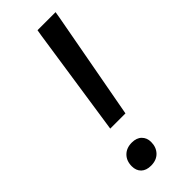

<svg xmlns="http://www.w3.org/2000/svg" viewBox="-220 -680 714 714"><g transform="rotate(-45 137.5 -322.5)"><path d="M89.2 -200 152.5 -625 156.7 -650H251.7L247.5 -625L169.2 -200ZM99.2 5Q74.2 5 60.4 -8.3Q46.7 -21.7 46.7 -44.2Q46.7 -72.5 63.8 -89.6Q80.8 -106.7 109.2 -106.7Q134.2 -106.7 147.9 -92.9Q161.7 -79.2 161.7 -57.5Q161.7 -30 145 -12.5Q128.3 5 99.2 5Z"/></g></svg>

Font: Familjen Grotesk GF
Style: Italic
Weight: 400
Designer: Anders Wikstroem, Jonas Baeckman, Matilda Gysing, Kristian Moeller
Foundry: Familjen STHML AB
Version: Version 2.000; Beta; Release 4; Build 6